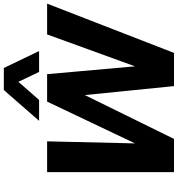

<svg xmlns="http://www.w3.org/2000/svg" viewBox="18 -970 952 1029"><g transform="rotate(-90 494.5 -456.0)"><path d="M86 -680H251L240 -209L464 -680H611L653 -209L824 -680H989L725 0H547L499 -478L264 0H86ZM526 -912H644L735 -723H623L570 -834L473 -723H361Z"/></g></svg>

Font: Teachers
Style: Bold Italic
Weight: 700
Designer: Alfredo Marco Pradil & Chank Diesel
Version: Version 0.009